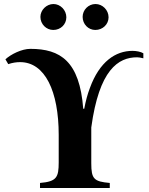

<svg xmlns="http://www.w3.org/2000/svg" viewBox="-20 -935 743 955"><path d="M693 -670C680 -678 657 -682 639 -682C555 -682 475 -629 427 -497C415 -465 407 -436 399 -394H394C376 -631 280 -692 131 -692C88 -692 34 -665 7 -640L21 -616C42 -623 61 -626 80 -626C204 -626 272 -481 272 -264V-128C272 -53 262 -32 179 -25V0H526V-25C447 -32 434 -45 434 -123V-301C473 -588 568 -650 662 -650C669 -650 682 -648 693 -645ZM310 -849C310 -885 280 -915 246 -915C211 -915 181 -885 181 -851C181 -815 210 -786 245 -786C282 -786 310 -814 310 -849ZM520 -849C520 -885 490 -915 455 -915C420 -915 391 -886 391 -851C391 -815 419 -786 454 -786C491 -786 520 -814 520 -849Z"/></svg>

Font: XITS Math
Style: Bold
Weight: 700
Designer: MicroPress Inc., with final additions and corrections provided by Coen Hoffman, Elsevier (retired)
Version: Version 1.302